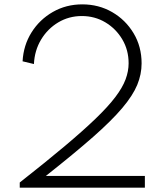

<svg xmlns="http://www.w3.org/2000/svg" viewBox="-20 -860 766 880"><path d="M70.5 0H644V-53.5H190Q321 -157 406.5 -232.2Q492 -307.5 540.5 -365Q589 -422.5 609 -471Q629 -519.5 629 -569.5Q629 -646.5 592.2 -707.8Q555.5 -769 494 -804.5Q432.5 -840 357 -840Q283 -840 222.2 -805.2Q161.5 -770.5 124.5 -711.5Q87.5 -652.5 83.5 -579L135.5 -566.5Q138.5 -629 168.5 -678.8Q198.5 -728.5 247.2 -757.5Q296 -786.5 355 -786.5Q414.5 -786.5 463 -757.5Q511.5 -728.5 540.5 -679.5Q569.5 -630.5 569.5 -570Q569.5 -533.5 555.5 -496Q541.5 -458.5 508.5 -415Q475.5 -371.5 418.5 -316.5Q361.5 -261.5 275.8 -189.5Q190 -117.5 70.5 -23.5Z"/></svg>

Font: Spartan Light
Style: Regular
Weight: 300
Designer: Matt Bailey, Mirko Velimirovic
Foundry: Matt Bailey
Version: Version 1.003; ttfautohint (v1.8.3)